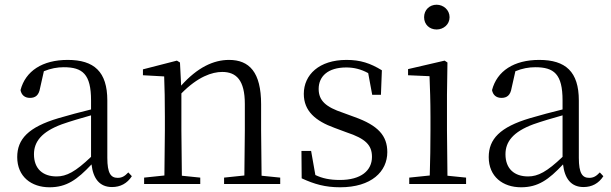

<svg xmlns="http://www.w3.org/2000/svg" viewBox="-20 -780 2590 814"><path d="M455 13C490 13 519 -2 539 -33L524 -49C508 -32 496 -26 479 -26C450 -26 435 -45 435 -111V-354C435 -476 379 -526 267 -526C160 -526 88 -479 67 -398C71 -377 85 -365 107 -365C130 -365 145 -376 150 -407L166 -478C195 -490 223 -495 250 -495C330 -495 366 -466 366 -354V-316C321 -305 272 -292 228 -279C100 -241 53 -190 53 -114C53 -31 113 14 190 14C262 14 307 -18 368 -83C375 -23 402 13 455 13ZM366 -115C300 -52 262 -32 220 -32C162 -32 124 -64 124 -126C124 -179 156 -221 242 -253C279 -266 323 -279 366 -291Z M1015 0H1168V-27L1089 -35L1087 -227V-338C1087 -474 1037 -526 951 -526C885 -526 817 -494 748 -417L743 -515L730 -523L586 -486V-461L676 -456C678 -406 679 -353 679 -285V-227L677 -36L591 -27V0H829V-27L751 -35L749 -227V-384C819 -455 879 -475 922 -475C982 -475 1018 -440 1018 -339V-227L1016 -36L930 -27V0Z M1422 14C1555 14 1622 -53 1622 -135C1622 -204 1584 -248 1483 -284L1434 -302C1362 -326 1331 -353 1331 -403C1331 -456 1370 -494 1448 -494C1480 -494 1510 -487 1541 -470L1558 -378H1595L1599 -482C1550 -512 1508 -526 1449 -526C1333 -526 1268 -463 1268 -382C1268 -309 1318 -267 1398 -238L1449 -219C1531 -192 1557 -164 1557 -115C1557 -57 1511 -17 1421 -17C1378 -17 1346 -24 1317 -38L1299 -140H1258L1259 -24C1313 1 1359 14 1422 14Z M1831 -655C1860 -655 1886 -676 1886 -707C1886 -738 1860 -760 1831 -760C1801 -760 1778 -738 1778 -707C1778 -676 1801 -655 1831 -655ZM1801 0H1956V-27L1877 -35L1875 -227V-378L1877 -515L1865 -523L1710 -487V-461L1801 -457C1803 -407 1805 -352 1805 -285V-227C1805 -173 1804 -91 1802 -36L1715 -27V0Z M2454 13C2489 13 2518 -2 2538 -33L2523 -49C2507 -32 2495 -26 2478 -26C2449 -26 2434 -45 2434 -111V-354C2434 -476 2378 -526 2266 -526C2159 -526 2087 -479 2066 -398C2070 -377 2084 -365 2106 -365C2129 -365 2144 -376 2149 -407L2165 -478C2194 -490 2222 -495 2249 -495C2329 -495 2365 -466 2365 -354V-316C2320 -305 2271 -292 2227 -279C2099 -241 2052 -190 2052 -114C2052 -31 2112 14 2189 14C2261 14 2306 -18 2367 -83C2374 -23 2401 13 2454 13ZM2365 -115C2299 -52 2261 -32 2219 -32C2161 -32 2123 -64 2123 -126C2123 -179 2155 -221 2241 -253C2278 -266 2322 -279 2365 -291Z"/></svg>

Font: Noto Serif CJK SC Light
Style: Regular
Weight: 300
Designer: Ryoko NISHIZUKA 西塚涼子 (kana & ideographs); Frank Grießhammer (Latin, Greek & Cyrillic); Wenlong ZHANG 张文龙 (bopomofo); San
Foundry: Adobe
Version: Version 2.001;hotconv 1.1.0;makeotfexe 2.6.0